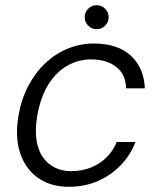

<svg xmlns="http://www.w3.org/2000/svg" viewBox="-20 -705 609 737"><path d="M244 12Q174 12 125.5 -22.5Q77 -57 57 -118.5Q37 -180 51 -261Q62 -325 89 -376Q116 -427 154.5 -463Q193 -499 240.5 -518.5Q288 -538 340 -538Q432 -538 482.5 -491Q533 -444 536 -366H464Q463 -419 426.5 -448Q390 -477 329 -477Q282 -477 239.5 -453.5Q197 -430 166.5 -382Q136 -334 123 -261Q114 -208 120 -168Q126 -128 144.5 -101.5Q163 -75 191 -61.5Q219 -48 253 -48Q292 -48 326.5 -61Q361 -74 387.5 -99.5Q414 -125 428 -160H500Q481 -110 443.5 -71Q406 -32 355.5 -10Q305 12 244 12ZM351 -593Q332 -593 318.5 -606.5Q305 -620 305 -639Q305 -658 318.5 -671.5Q332 -685 351 -685Q370 -685 383.5 -671.5Q397 -658 397 -639Q397 -620 383.5 -606.5Q370 -593 351 -593Z"/></svg>

Font: DM Sans 9pt Light
Style: Italic
Weight: 300
Italic angle: -10°
Version: Version 4.004;gftools[0.9.30]